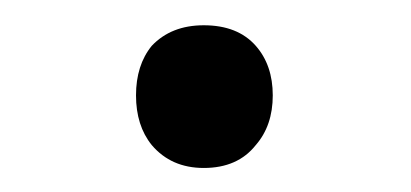

<svg xmlns="http://www.w3.org/2000/svg" viewBox="-20 -120 332 155"><path d="M144.5 -99.6Q118.2 -99.6 102.5 -83Q89.8 -67.4 89.8 -43Q89.8 -18.6 102.5 -2.9Q118.2 15.6 144.5 15.6Q171.9 15.6 186.5 -2.9Q200.2 -18.6 200.2 -43Q200.2 -67.4 186.5 -83Q171.9 -99.6 144.5 -99.6Z"/></svg>

Font: Batang
Style: Regular
Weight: 400
Version: Version 2.21